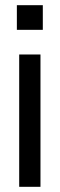

<svg xmlns="http://www.w3.org/2000/svg" viewBox="-20 -580 230 740"><path d="M45 -465V-560H145V-465ZM54 140V-370H136V140Z"/></svg>

Font: TASA Explorer VF
Style: Regular
Weight: 400
Designer: Weizhong Zhang
Foundry: Local Remote
Version: Version 1.000;Glyphs 3.2 (3192)